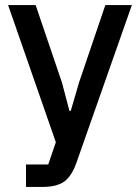

<svg xmlns="http://www.w3.org/2000/svg" viewBox="-20 -540 554 760"><path d="M293 -214 397 -520H502L283 103Q264 157 234.5 178.5Q205 200 146 200H83V111H171L201 23L12 -520H121L225 -214L255 -101H260Z"/></svg>

Font: IBM Plex Sans Medm
Style: Regular
Weight: 500
Designer: Mike Abbink, Paul van der Laan, Pieter van Rosmalen
Foundry: Bold Monday
Version: Version 3.005